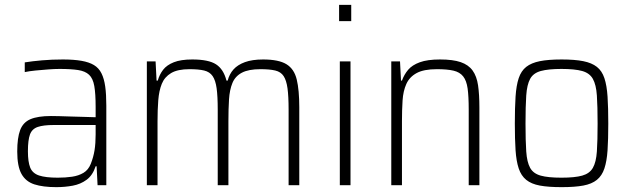

<svg xmlns="http://www.w3.org/2000/svg" viewBox="-20 -763 2589 791"><path d="M212 8Q157 8 121.5 -3.5Q86 -15 68.5 -46.5Q51 -78 51 -139Q51 -195 63 -227Q75 -259 105.5 -272Q136 -285 190 -285Q202 -285 223.5 -284.5Q245 -284 271.5 -283Q298 -282 325 -281.5Q352 -281 374 -280V-323Q374 -377 368.5 -408.5Q363 -440 347 -455Q331 -470 301.5 -474.5Q272 -479 225 -479Q205 -479 178.5 -477Q152 -475 126.5 -472.5Q101 -470 82 -466V-506Q113 -511 153.5 -514.5Q194 -518 239 -518Q284 -518 315.5 -512.5Q347 -507 367 -495Q387 -483 398 -461Q409 -439 413.5 -406.5Q418 -374 418 -328V0H382L378 -78H374Q362 -41 337 -22.5Q312 -4 279.5 2Q247 8 212 8ZM218 -31Q250 -31 277 -35Q304 -39 324 -51Q344 -63 354 -88Q365 -116 369.5 -144Q374 -172 374 -209V-248H201Q159 -248 135.5 -240Q112 -232 103.5 -209Q95 -186 95 -140Q95 -96 104.5 -72.5Q114 -49 141 -40Q168 -31 218 -31Z M585 0V-510H621L625 -431H630Q637 -456 652 -475.5Q667 -495 696 -506.5Q725 -518 772 -518Q839 -518 870 -498Q901 -478 913 -431H918Q925 -458 942 -477Q959 -496 989 -507Q1019 -518 1064 -518Q1128 -518 1160 -498.5Q1192 -479 1202.5 -435.5Q1213 -392 1213 -321V0H1169V-311Q1169 -366 1164.5 -399Q1160 -432 1148.5 -449.5Q1137 -467 1114 -472.5Q1091 -478 1053 -478Q1004 -478 976.5 -463.5Q949 -449 937.5 -421Q926 -393 923.5 -353.5Q921 -314 921 -264V0H877V-311Q877 -366 872.5 -399Q868 -432 856 -449.5Q844 -467 821 -472.5Q798 -478 761 -478Q712 -478 685 -462Q658 -446 646.5 -417.5Q635 -389 632 -349.5Q629 -310 629 -264V0Z M1377 -676V-743H1427V-676ZM1380 0V-510H1424V0Z M1592 0V-510H1628L1632 -431H1636Q1645 -456 1661.5 -475.5Q1678 -495 1709.5 -506.5Q1741 -518 1793 -518Q1846 -518 1878 -507Q1910 -496 1927 -472.5Q1944 -449 1949.5 -411.5Q1955 -374 1955 -320V0H1911V-311Q1911 -366 1906.5 -398.5Q1902 -431 1888 -448.5Q1874 -466 1848 -472Q1822 -478 1780 -478Q1726 -478 1696.5 -462Q1667 -446 1654 -417Q1641 -388 1638.5 -349Q1636 -310 1636 -264V0Z M2294 8Q2239 8 2204 1.5Q2169 -5 2148 -22Q2127 -39 2117 -69Q2107 -99 2104 -144Q2101 -189 2101 -254Q2101 -319 2104 -365Q2107 -411 2117 -441Q2127 -471 2148 -487.5Q2169 -504 2204 -511Q2239 -518 2294 -518Q2348 -518 2383 -511Q2418 -504 2439 -487.5Q2460 -471 2470 -441Q2480 -411 2483 -365Q2486 -319 2486 -254Q2486 -189 2483 -144Q2480 -99 2470 -69Q2460 -39 2439 -22Q2418 -5 2383 1.5Q2348 8 2294 8ZM2293 -31Q2348 -31 2378.5 -39.5Q2409 -48 2422.5 -71.5Q2436 -95 2439 -139Q2442 -183 2442 -254Q2442 -325 2439 -369.5Q2436 -414 2422.5 -438Q2409 -462 2378.5 -470.5Q2348 -479 2293 -479Q2239 -479 2208 -470.5Q2177 -462 2164 -438Q2151 -414 2148 -369.5Q2145 -325 2145 -254Q2145 -183 2148 -139Q2151 -95 2164 -71.5Q2177 -48 2207.5 -39.5Q2238 -31 2293 -31Z"/></svg>

Font: Saira SemiCondensed ExtraLight
Style: Regular
Weight: 250
Width: 4
Designer: Hector Gatti with collaboration of the Omnibus-Type team
Foundry: Omnibus-Type
Version: Version 1.101